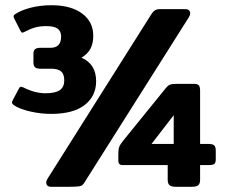

<svg xmlns="http://www.w3.org/2000/svg" viewBox="-20 -715 894 735"><path d="M32 -313Q26 -318 26 -323Q26 -326 29 -332L53 -377Q56 -383 61 -383Q64 -383 70 -380Q114 -358 154 -358Q192 -358 209 -370Q226 -382 226 -407Q226 -431 214 -441.5Q202 -452 176 -452H135Q120 -452 114 -457.5Q108 -463 108 -477V-508Q108 -521 114 -526.5Q120 -532 135 -532H173Q214 -532 214 -575Q214 -595 201 -605Q188 -615 157 -615Q133 -615 115 -610Q97 -605 76 -594Q68 -590 66 -590Q62 -590 59 -596L36 -641Q32 -649 32 -652Q32 -657 37 -660Q60 -676 97.5 -685.5Q135 -695 177 -695Q251 -695 294 -663.5Q337 -632 337 -578Q337 -549 326.5 -529Q316 -509 292 -494Q348 -470 348 -404Q348 -347 304 -313Q260 -279 176 -279Q135 -279 94.5 -288.5Q54 -298 32 -313ZM157 -16Q157 -23 162 -31L559 -660Q565 -670 572.5 -675Q580 -680 591 -680H690Q699 -680 703.5 -675.5Q708 -671 708 -664Q708 -657 703 -649L303 -16Q296 -4 285 -2Q274 0 248 0H175Q166 0 161.5 -4.5Q157 -9 157 -16ZM622 -27V-83H450Q433 -83 433 -99V-127Q433 -144 436.5 -153Q440 -162 452 -177L615 -378Q623 -388 631 -391Q639 -394 660 -394H721Q736 -394 741 -388.5Q746 -383 746 -367V-164H778Q794 -164 800 -158.5Q806 -153 806 -138V-106Q806 -92 800.5 -87.5Q795 -83 778 -83H746V-27Q746 -12 739 -6Q732 0 715 0H653Q636 0 629 -6Q622 -12 622 -27ZM645 -164V-274L560 -164Z"/></svg>

Font: Mitr Medium
Style: Regular
Weight: 500
Designer: Thanarat Vachiruckul
Foundry: Cadson Demak
Version: Version 1.002